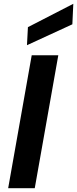

<svg xmlns="http://www.w3.org/2000/svg" viewBox="-20 -991 406 1011"><path d="M23 0 147 -700H287L163 0ZM122 -753 127 -848 366 -971 361 -863Z"/></svg>

Font: DM Sans 18pt ExtraBold
Style: Italic
Weight: 800
Italic angle: -10°
Designer: Colophon Foundry, Jonny Pinhorn
Foundry: Colophon Foundry
Version: Version 4.004;gftools[0.9.30]